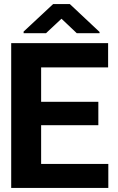

<svg xmlns="http://www.w3.org/2000/svg" viewBox="-20 -923 581 943"><path d="M35 0H512V-118H182V-308H463V-423H182V-592H511V-711H35ZM96 -760H206L282 -831L357 -760H469V-766L323 -903H241L96 -768Z"/></svg>

Font: Asimov Pro
Style: Bd
Weight: 700
Designer: Google
Version: Version 2.000980; 2014